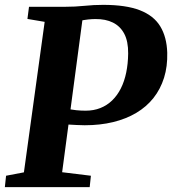

<svg xmlns="http://www.w3.org/2000/svg" viewBox="-28 -771 709 791"><path d="M-8 0 -3 -47 70.5 -61 156 -681 85 -693 91.5 -743H238.5Q281.5 -743 320 -747Q358.5 -751 397 -751Q491 -751 548.2 -728.8Q605.5 -706.5 632.2 -662.5Q659 -618.5 661 -554Q662.5 -497.5 647.8 -450.5Q633 -403.5 604.2 -367.2Q575.5 -331 533.5 -306Q491.5 -281 438 -268Q384.5 -255 321 -255Q307.5 -255 288 -256Q268.5 -257 251.5 -258Q234.5 -259 227.5 -260L225 -326.5Q236 -324.5 251.8 -321.8Q267.5 -319 286 -317Q304.5 -315 324.5 -315Q358 -315 385.2 -325.8Q412.5 -336.5 434 -357.2Q455.5 -378 470 -407Q484.5 -436 492 -472.2Q499.5 -508.5 500 -550.5Q500.5 -600.5 484 -631.8Q467.5 -663 437.2 -678Q407 -693 365 -692.5Q351.5 -692.5 335 -690.8Q318.5 -689 299.8 -685Q281 -681 261 -674L316.5 -726L228 -61.5L346.5 -47L341.5 0Z"/></svg>

Font: Merriweather 24pt ExtraBold
Style: Italic
Weight: 800
Italic angle: -7.8°
Version: Version 2.101